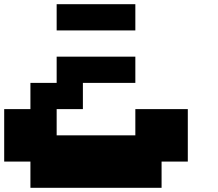

<svg xmlns="http://www.w3.org/2000/svg" viewBox="-20 -1020 1040 915"><path d="M250 -687.5V-750H437.5H625V-687.5V-625H500H375V-562.5V-500H312.5H250V-437.5V-375H437.5H625V-437.5V-500H750H875V-375V-250H812.5H750V-187.5V-125H437.5H125V-187.5V-250H62.5H0V-375V-500H62.5H125V-562.5V-625H187.5H250ZM250 -937.5V-1000H437.5H625V-937.5V-875H437.5H250Z"/></svg>

Font: Press Start 2P
Style: Regular
Weight: 500
Monospace: yes
Version: Version 2.14